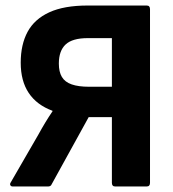

<svg xmlns="http://www.w3.org/2000/svg" viewBox="-20 -675 625 695"><path d="M26 0Q20 0 17.5 -4.5Q15 -9 19 -15L119 -188Q131 -210 144 -231.5Q157 -253 170 -272V-274Q113 -295 84 -338.5Q55 -382 55 -448Q55 -514 80 -560Q105 -606 158.5 -630.5Q212 -655 297 -655H511Q523 -655 523 -642V-13Q523 0 511 0H397Q385 0 385 -13V-251H301L167 -8Q164 0 154 0ZM302 -361H385V-537H298Q242 -537 217.5 -514Q193 -491 193 -445Q193 -415 204 -396.5Q215 -378 239.5 -369.5Q264 -361 302 -361Z"/></svg>

Font: Sofia Sans Semi Condensed ExtraBold
Style: Regular
Weight: 800
Designer: Botio Nikoltchev, Ani Petrova
Foundry: lettersoup
Version: Version 4.100